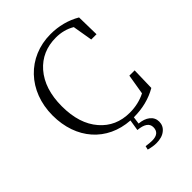

<svg xmlns="http://www.w3.org/2000/svg" viewBox="-274 -872 1236 1236"><g transform="rotate(-45 344.5 -253.5)"><path d="M404 236C439 236 467 228 487 211C506 196 516 175 516 150C516 126 506 106 487 91C468 76 444 68 413 65L420 15C500 15 571 -3 633 -39L637 -195H589L566 -57C523 -35 475 -24 423 -24C339 -24 272 -54 221 -113C168 -174 142 -257 142 -363C142 -468 169 -552 223 -614C275 -673 343 -703 428 -703C475 -703 518 -692 557 -669L580 -533H628L625 -689C563 -725 494 -743 419 -743C210 -743 58 -584 58 -363C58 -148 190 1 390 14L378 89C435 94 464 114 464 149C464 186 442 205 397 205C382 205 363 203 342 200L336 225C337 225 338 225 339 226C365 233 387 236 404 236Z"/></g></svg>

Font: AllPunType Light
Style: Regular
Weight: 300
Version: 1.0